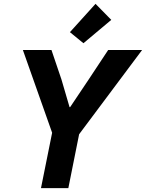

<svg xmlns="http://www.w3.org/2000/svg" viewBox="-20 -980 760 1000"><path d="M193.4 0 251.5 -288.6 99.1 -719.7H248L300.3 -565.4L342.3 -421.9H345.2L441.4 -565.4L543.5 -719.7H720.2L392.1 -280.8L335.9 0ZM414.6 -754.9 344.2 -812.5 477.5 -960 559.6 -876.5Z"/></svg>

Font: Reddit Sans
Style: Bold Italic
Weight: 700
Italic angle: -11.25°
Designer: Stephen Hutchings
Version: Version 1.013